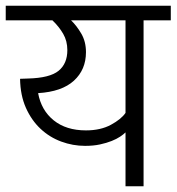

<svg xmlns="http://www.w3.org/2000/svg" viewBox="-30 -650 616 670"><path d="M471 -579V0H408V-188Q401 -181 389 -173Q377 -165 359.5 -158Q342 -151 319 -146Q296 -141 267 -141Q224 -141 183.5 -156Q143 -171 111.5 -200.5Q80 -230 60.5 -273.5Q41 -317 40 -375L68 -376Q144 -378 174.5 -403Q205 -428 205 -475Q205 -507 190.5 -532Q176 -557 153 -579H-10V-630H566V-579ZM408 -256V-579H218Q237 -561 253.5 -533Q270 -505 270 -468Q270 -407 228 -368.5Q186 -330 103 -325Q114 -265 157.5 -230Q201 -195 270 -195Q321 -195 357 -214.5Q393 -234 408 -256Z"/></svg>

Font: Mukta Light
Style: Regular
Weight: 300
Designer: Girish Dalvi and Yashodeep Gholap
Foundry: Ek Type
Version: Version 2.538;PS 1.002;hotconv 16.6.51;makeotf.lib2.5.65220;